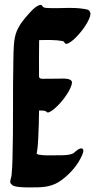

<svg xmlns="http://www.w3.org/2000/svg" viewBox="-20 -768 424 805"><path d="M222.7 -438.1C207.2 -438 191.8 -437.9 176.3 -437.9C164.9 -437.9 150.9 -435.4 145 -442.1C144.6 -443.9 144.3 -446 143.7 -447.5C143.4 -498.2 143.2 -549 144.1 -599.8C178 -600.5 211.8 -601.5 242.5 -595.9C242.7 -595.9 242.9 -595.8 243.1 -595.8C248.7 -594 250.4 -590.7 252.8 -585.6C258.3 -583.4 263.5 -584.1 268.6 -587.8C283.5 -595.7 296.3 -608.7 307.5 -621C322 -636.9 335.2 -654.5 345.8 -673.2C351.3 -684.2 359 -696.8 359.4 -711.7C357.6 -717.3 355.8 -723.3 350.3 -726.1C345.3 -728.7 339 -729.4 333.6 -730.4C284.1 -739.4 227.7 -731.1 176 -734.7C168 -735.3 161.6 -736.4 157.8 -741.9C156.3 -748.3 148.5 -748.9 142.2 -745.4C126 -738.6 112.3 -723 101.2 -710.8C80.9 -688.6 60.9 -664.1 49.5 -635.4C36.5 -603.2 37.2 -560.6 36.1 -518.9C32.9 -379.1 36.5 -239.5 32.3 -99.8C31.6 -76.9 30.8 -53.8 28.2 -31C27 -24 18.2 -1.8 26.5 2.8C33.4 12.6 46.1 14.5 61.4 16.1C86.6 18.6 112.5 17.7 137.8 17.4C187.5 16.6 217.4 4.1 245.5 -18.6C276.9 -43.3 306.2 -76.7 323.2 -115.2C325.6 -120.6 333.8 -138.1 326.3 -144.1C315.5 -152.2 294.4 -130.7 288 -125.6C269.3 -115.9 239.6 -116.9 217.4 -116.9C192.6 -116.9 166.5 -115.1 141.9 -119.7C138.9 -120.6 136 -122.1 133.6 -124.1C138.1 -144.8 139.1 -166.4 140.3 -187.4C142.3 -226.4 143.3 -265.5 143.7 -304.7C153.2 -304.5 168.1 -305.4 173.8 -300.3C183 -283.2 225.3 -328.2 230 -333.3C244.5 -349.2 257.7 -366.8 268.3 -385.5C273.8 -396.5 281.4 -408.7 281.8 -423.8C277.7 -442.3 242.9 -438.1 222.7 -438.1ZM292.8 -128.4C293 -128.5 293.2 -128.7 293.5 -128.8C293.2 -128.7 293 -128.5 292.8 -128.4Z"/></svg>

Font: Quiapo Free
Style: Regular
Weight: 400
Designer: Aaron Amar
Version: Version 001.002